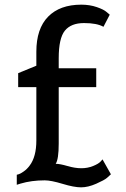

<svg xmlns="http://www.w3.org/2000/svg" viewBox="-20 -793 541 824"><path d="M232 -177Q232 -109 219 -90Q237 -90 269.5 -80.5Q302 -71 329 -71Q356 -71 379.5 -80.5Q403 -90 412 -100L420 -109L456 -45Q450 -39 439 -29.5Q428 -20 393 -4.5Q358 11 328 11Q298 11 248.5 -4Q199 -19 172 -19Q115 -19 68 -5L52 0V-43Q55 -44 61 -45.5Q67 -47 81.5 -57Q96 -67 107 -82Q136 -120 136 -190V-419H58V-479L136 -511V-571Q136 -670 186.5 -721.5Q237 -773 329 -773Q365 -773 395.5 -762.5Q426 -752 438 -741L451 -730L424 -678Q396 -694 340.5 -694Q285 -694 258.5 -661.5Q232 -629 232 -543V-500H393V-419H232Z"/></svg>

Font: Belgrano
Style: Regular
Weight: 400
Version: Version 1.002